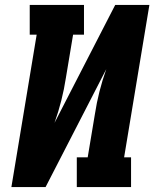

<svg xmlns="http://www.w3.org/2000/svg" viewBox="-20 -755 640 775"><path d="M26 0 128 -615H100V-735H319V-615H275L246 -441Q239 -395 227.5 -349.5Q216 -304 200 -259L445 -735H583L481 -120H509V0H290V-120H334L363 -294Q370 -340 381.5 -385.5Q393 -431 409 -476L164 0Z"/></svg>

Font: Iosevka Curly Slab HvEx
Style: Italic
Weight: 900
Width: 7
Italic angle: -9°
Monospace: yes
Designer: Belleve Invis
Foundry: Belleve Invis
Version: Version 11.1.0; ttfautohint (v1.8.3)